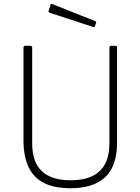

<svg xmlns="http://www.w3.org/2000/svg" viewBox="-20 -984 742 1014"><path d="M598 -230Q598 -150 571 -96.5Q544 -43 489 -16.5Q434 10 351 10Q267 10 212.5 -17.5Q158 -45 131 -101.5Q104 -158 104 -245V-731Q104 -742 112 -742H140Q150 -742 150 -732V-226Q150 -129 200.5 -80.5Q251 -32 353 -32Q422 -32 467.5 -54Q513 -76 535.5 -119.5Q558 -163 558 -229V-733Q558 -742 566 -742H590Q598 -742 598 -733V-230ZM247 -960Q249 -965 255 -963L484 -872Q490 -870 487 -862L482 -847Q481 -843 478.5 -842Q476 -841 471 -842L244 -916Q234 -920 237 -928Z"/></svg>

Font: Libre Franklin Thin Thin
Style: Regular
Weight: 250
Version: Version 3.000